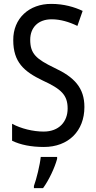

<svg xmlns="http://www.w3.org/2000/svg" viewBox="-20 -744 494 985"><path d="M413 -195C413 -293 362 -348 259 -396C166 -441 135 -468 135 -540C135 -602 175 -645 245 -645C289 -645 334 -632 377 -611L404 -688C362 -708 307 -724 244 -724C129 -725 47 -649 48 -538C48 -425 103 -377 199 -331C295 -287 327 -256 327 -187C327 -120 283 -69 204 -69C150 -69 88 -84 42 -109V-22C85 -1 140 10 205 10C331 10 413 -72 413 -195ZM273 71V61H189C185 102 167 175 154 210V221H201C231 180 261 116 273 71Z"/></svg>

Font: Noto Sans Arabic UI Cn
Style: Regular
Weight: 400
Width: 3
Designer: Monotype Design Team, Nadine Chahine and Nizar Qandah
Foundry: Monotype Imaging Inc.
Version: Version 2.010